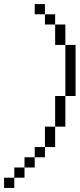

<svg xmlns="http://www.w3.org/2000/svg" viewBox="-20 -720 390 940"><path d="M350 -500H300V-250H350ZM0 200H50V150H0ZM50 150H100V100H50ZM100 100H150V50H100ZM150 50H200V0H150ZM150 -650H200V-700H150ZM200 0H250V-100H200ZM200 -600H250V-650H200ZM250 -100H300V-250H250ZM250 -500H300V-600H250Z"/></svg>

Font: LS-VG5000 Light Shifted
Style: Regular
Weight: 400
Designer: Justin Bihan, 2021
Foundry: Justin Bihan, 2021
Version: Version 1.000;Glyphs 3.1.2 (3151)